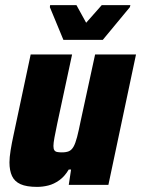

<svg xmlns="http://www.w3.org/2000/svg" viewBox="-20 -723 552 751"><path d="M125 8Q84 8 60.5 -2.5Q37 -13 27 -34.5Q17 -56 17 -88Q17 -107 21.5 -135Q26 -163 33 -195L100 -510H262L204 -240Q197 -207 193 -185Q189 -163 189 -152Q189 -141 192.5 -135.5Q196 -130 203.5 -128.5Q211 -127 222 -127Q239 -127 249.5 -131.5Q260 -136 267.5 -149Q275 -162 281.5 -187Q288 -212 296 -252L352 -510H512L404 0H249L258 -60H249Q233 -33 212 -18Q191 -3 169 2.5Q147 8 125 8ZM228 -567 175 -695 176 -703H279L317 -634L378 -703H490L488 -695L382 -567Z"/></svg>

Font: Saira SemiCondensed ExtraBold
Style: Italic
Weight: 800
Width: 4
Italic angle: -12°
Designer: Hector Gatti with collaboration of the Omnibus-Type team
Foundry: Omnibus-Type
Version: Version 1.101